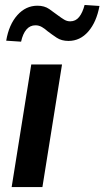

<svg xmlns="http://www.w3.org/2000/svg" viewBox="-20 -754 421 774"><path d="M27 0 106 -494H230L151 0ZM65 -586 5 -590Q16 -655 50 -693Q84 -731 131 -731Q159 -731 178.5 -717.5Q198 -704 215 -691Q227 -682 238.5 -675Q250 -668 263 -668Q285 -668 299 -685.5Q313 -703 321 -734L381 -730Q369 -665 336 -627Q303 -589 256 -589Q228 -589 208.5 -602Q189 -615 172 -628Q161 -638 149 -645Q137 -652 123 -652Q101 -652 86.5 -635Q72 -618 65 -586Z"/></svg>

Font: Nunito Sans 10pt SemiCondensed
Style: Bold Italic
Weight: 700
Width: 4
Italic angle: -9°
Designer: Vernon Adams
Foundry: Vernon Adams
Version: Version 3.101;gftools[0.9.27]